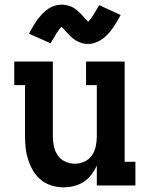

<svg xmlns="http://www.w3.org/2000/svg" viewBox="-20 -793 640 821"><path d="M252 8Q226 8 201 0.5Q176 -7 156 -23Q136 -39 122.5 -61.5Q109 -84 101 -108.5Q93 -133 90 -158.5Q87 -184 87 -210V-429H41V-530H206V-210Q206 -189 210.5 -167.5Q215 -146 227 -128.5Q239 -111 259 -102Q279 -93 300 -93Q321 -93 341 -102Q361 -111 373 -128.5Q385 -146 389.5 -167.5Q394 -189 394 -210V-429H348V-530H513V-101H559V0H394V-85Q385 -65 371 -46.5Q357 -28 338 -15.5Q319 -3 296.5 2.5Q274 8 252 8ZM357 -605Q348 -605 339.5 -606.5Q331 -608 322 -611.5Q313 -615 306 -619Q299 -623 291.5 -629Q284 -635 277.5 -641.5Q271 -648 266 -654Q261 -660 254 -667Q247 -674 243 -679Q237 -672 232.5 -666.5Q228 -661 222.5 -652Q217 -643 210.5 -632Q204 -621 196 -608L104 -649Q111 -663 118 -674.5Q125 -686 131.5 -696.5Q138 -707 145 -715.5Q152 -724 159 -731.5Q166 -739 176 -747.5Q186 -756 196.5 -761.5Q207 -767 219 -770Q231 -773 243 -773Q252 -773 260.5 -771.5Q269 -770 278 -767Q287 -764 294 -760Q301 -756 308.5 -749.5Q316 -743 322.5 -737Q329 -731 334 -725Q339 -719 345.5 -712Q352 -705 357 -700Q363 -706 367.5 -712Q372 -718 377.5 -726.5Q383 -735 389.5 -746Q396 -757 404 -771L496 -729Q489 -716 482 -704Q475 -692 468.5 -682Q462 -672 455 -663Q448 -654 441 -646.5Q434 -639 424 -631Q414 -623 403.5 -617.5Q393 -612 381 -608.5Q369 -605 357 -605Z"/></svg>

Font: Iosevka Curly Slab Extended
Style: Bold
Weight: 700
Width: 7
Monospace: yes
Designer: Belleve Invis
Foundry: Belleve Invis
Version: Version 11.1.0; ttfautohint (v1.8.3)